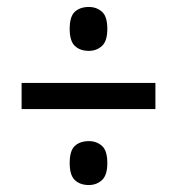

<svg xmlns="http://www.w3.org/2000/svg" viewBox="-20 -633 508 551"><path d="M235 -487Q210 -487 195 -501Q180 -515 180 -550Q180 -586 195 -599.5Q210 -613 235 -613Q257 -613 272.5 -599.5Q288 -586 288 -550Q288 -515 272.5 -501Q257 -487 235 -487ZM42 -320V-395H426V-320ZM235 -102Q210 -102 195 -116Q180 -130 180 -165Q180 -201 195 -214.5Q210 -228 235 -228Q257 -228 272.5 -214.5Q288 -201 288 -165Q288 -130 272.5 -116Q257 -102 235 -102Z"/></svg>

Font: Noto Serif Thai Condensed Black
Style: Regular
Weight: 900
Width: 3
Designer: Monotype Design Team
Foundry: Monotype Imaging Inc.
Version: Version 2.002; ttfautohint (v1.8.4.7-5d5b)